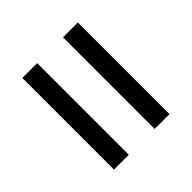

<svg xmlns="http://www.w3.org/2000/svg" viewBox="-38 -657 668 668"><g transform="rotate(45 296.0 -322.5)"><path d="M70 -459H521V-386H70ZM70 -259H521V-186H70Z"/></g></svg>

Font: ukannada05
Style: Book
Weight: 400
Designer: Jelle Bosma - Monotype Design Team
Foundry: Monotype Imaging Inc.
Version: Version 2.003